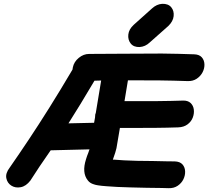

<svg xmlns="http://www.w3.org/2000/svg" viewBox="-20 -984 1089 1004"><path d="M861 0Q889 1 909 -12.5Q929 -26 939 -46.5Q949 -67 948 -88.5Q947 -110 934 -124.5Q921 -139 894 -140Q885 -140 851.5 -140.5Q818 -141 781 -142Q736 -142 697 -143Q622 -145 579 -149H570Q585 -190 589 -209Q598 -259 607 -315Q806 -314 912 -318Q941 -319 960.5 -333.5Q980 -348 988 -369Q996 -390 993.5 -411Q991 -432 976.5 -445.5Q962 -459 936 -458Q822 -454 631 -455L649 -564Q820 -565 961 -560Q989 -559 1009 -572.5Q1029 -586 1039.5 -606.5Q1050 -627 1049 -648.5Q1048 -670 1035 -684.5Q1022 -699 996 -700Q914 -703 826 -704Q737 -704 617 -703Q496 -702 446 -702Q417 -702 392 -681.5Q367 -661 361 -632Q360 -629 360 -626Q360 -623 359 -620Q294 -510 237.5 -420Q181 -330 130 -253.5Q79 -177 31 -108Q8 -78 13 -52.5Q18 -27 39 -13.5Q60 0 88 -5Q116 -10 139 -40Q182 -108 245 -198Q356 -200 448 -203Q446 -197 441 -183Q435 -169 430 -152Q407 -81 439 -41Q450 -26 471 -20Q479 -17 492 -15Q509 -12 539 -10Q585 -6 663 -4Q703 -3 747 -2Q793 -1 825 -1Q856 0 861 0ZM338 -339Q396 -430 474 -562Q491 -562 509 -563L481 -394Q479 -389 478 -385Q477 -377 477 -370L472 -342Q378 -340 338 -339ZM710 -738Q740 -740 763 -762L860 -848Q885 -872 888 -899.5Q891 -927 875.5 -946Q860 -965 828 -964Q799 -962 775 -940L679 -854Q654 -831 651 -803.5Q648 -776 663.5 -756.5Q679 -737 710 -738Z"/></svg>

Font: Balsamiq Sans
Style: Bold Italic
Weight: 700
Italic angle: -12°
Designer: Michael Angeles
Foundry: Balsamiq SRL
Version: Version 1.020; ttfautohint (v1.8.4.7-5d5b);gftools[0.9.26]